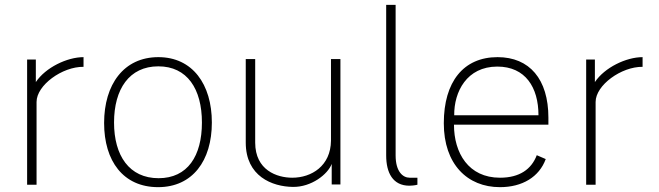

<svg xmlns="http://www.w3.org/2000/svg" viewBox="-20 -763 2721 793"><path d="M92 0H131V-342C131 -411 237 -488 325 -487V-527C257 -527 168 -484 128 -424V-517H92Z M633 10C775 10 855 -99 855 -257C855 -415 775 -527 634 -527C491 -527 410 -414 410 -255C410 -98 489 10 633 10ZM635 -27C514 -27 451 -120 451 -257C451 -395 514 -489 634 -489C753 -489 814 -396 814 -257C814 -119 755 -27 635 -27Z M1190 9C1266 10 1334 -43 1350 -86V-1H1386V-519H1347V-182C1346 -78 1267 -29 1187 -29C1124 -29 1034 -60 1034 -174V-519H995V-174C995 -35 1104 8 1190 9Z M1671 4C1678 4 1692 3 1704 0V-29H1672C1644 -29 1614 -54 1614 -121V-743H1575V-121C1575 -50 1602 4 1671 4Z M1855 -248H2245V-277C2245 -436 2167 -527 2035 -527C1894 -527 1813 -425 1813 -254C1813 -85 1910 10 2045 10C2137 10 2207 -32 2234 -106L2197 -122C2175 -64 2126 -29 2045 -29C1915 -29 1855 -131 1855 -248ZM1856 -287C1855 -384 1908 -488 2034 -488C2150 -488 2204 -402 2204 -287Z M2401 0H2440V-342C2440 -411 2546 -488 2634 -487V-527C2566 -527 2477 -484 2437 -424V-517H2401Z"/></svg>

Font: United Sans Thin
Style: Regular
Weight: 100
Designer: Pablo Impallari, Rodrigo Fuenzalida (Modified by Dan O. Williams)
Version: Version 1.000;PS 001.000;hotconv 1.0.88;makeotf.lib2.5.64775